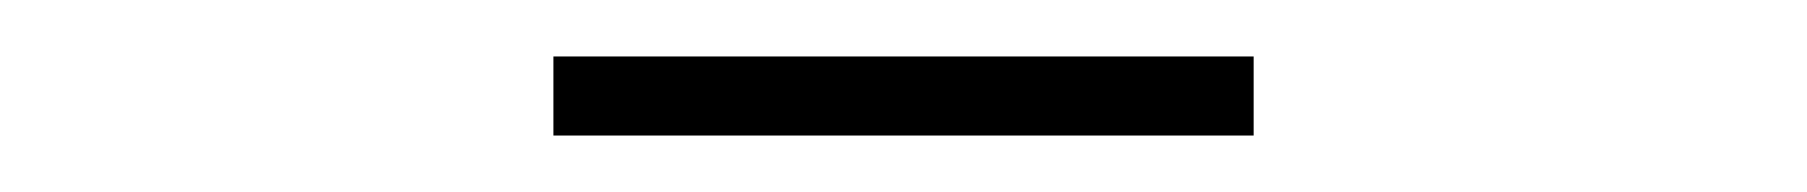

<svg xmlns="http://www.w3.org/2000/svg" viewBox="-20 -692 640 68"><path d="M176 -644V-672H424V-644Z"/></svg>

Font: Geist Mono Thin
Style: Regular
Weight: 100
Monospace: yes
Designer: Basement.studio, Andrés Briganti, Mateo Zaragoza
Foundry: Basement.studio, Vercel, Andrés Briganti, Guido Ferreyra, Mateo Zaragoza
Version: Version 1.500; ttfautohint (v1.8.4.7-5d5b)